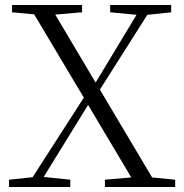

<svg xmlns="http://www.w3.org/2000/svg" viewBox="-20 -745 735 765"><path d="M419 -696 524 -686 361 -416 200 -687 307 -696V-725H28V-696L116 -688L314 -356L110 -39L16 -29V0H260V-29L154 -40L331 -327L503 -38L398 -29V0H678V-29L586 -38L378 -388L567 -686L662 -696V-725H419Z"/></svg>

Font: Source Han Serif CN Light
Style: Regular
Weight: 300
Designer: Ryoko NISHIZUKA 西塚涼子 (kana & ideographs); Frank Grießhammer (Latin, Greek & Cyrillic); Wenlong ZHANG 张文龙 (bopomofo); San
Foundry: Adobe
Version: Version 2.003;hotconv 1.1.1;makeotfexe 2.6.0